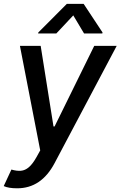

<svg xmlns="http://www.w3.org/2000/svg" viewBox="-31 -787 635 1011"><path d="M59.7 204.5Q13.5 204.5 -11.4 192.8L29.1 105.8Q56.8 114 79 112.2Q101.2 110.4 121.1 93.4Q141 76.3 160.9 40.8L180.8 5L73.9 -545.5H183.2L250.7 -121.1H256.4L465.2 -545.5H583.5L256.4 72.1Q186.4 204.5 59.7 204.5ZM265.6 -610.8H169.7L170.8 -616.1L321 -766.7H409.4L508.9 -616.1L507.8 -610.8H411.6L354.8 -706Z"/></svg>

Font: Karasuma Gothic
Style: Medium Italic
Weight: 500
Italic angle: 9.39998°
Designer: Rasmus Andersson / Ryoko Nishizuka
Foundry: Genbu
Version: Version 1.00